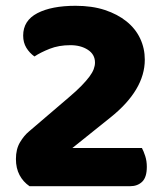

<svg xmlns="http://www.w3.org/2000/svg" viewBox="-20 -643 562 663"><path d="M241 -623Q298 -623 342 -608.5Q386 -594 417 -569Q448 -544 464 -510Q480 -476 480 -437Q480 -332 361 -237L230 -132H470Q476 -121 481.5 -104Q487 -87 487 -67Q487 -31 471 -15.5Q455 0 429 0H82Q60 -15 47.5 -38.5Q35 -62 35 -94Q35 -128 49 -151.5Q63 -175 80 -189L218 -307Q244 -329 261 -346.5Q278 -364 288.5 -378Q299 -392 303.5 -404Q308 -416 308 -427Q308 -455 283.5 -471Q259 -487 223 -487Q183 -487 151.5 -474.5Q120 -462 99 -448Q82 -460 71 -478Q60 -496 60 -520Q60 -572 109 -597.5Q158 -623 241 -623Z"/></svg>

Font: Baloo Bhai
Style: Regular
Weight: 400
Designer: Supriya Tembe, Noopur Datye and Ek Type
Foundry: Ek Type
Version: Version 1.443;PS 1.000;hotconv 16.6.51;makeotf.lib2.5.65220;